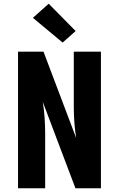

<svg xmlns="http://www.w3.org/2000/svg" viewBox="-20 -1013 640 1033"><path d="M77 0V-735H214L390 -270Q383 -312 380 -355Q377 -398 377 -441V-735H523V0H386L210 -465Q217 -423 220 -380Q223 -337 223 -294V0ZM317 -784 157 -917 242 -993 387 -846Z"/></svg>

Font: Iosevka Heavy Extended
Style: Regular
Weight: 900
Width: 7
Monospace: yes
Designer: Belleve Invis
Foundry: Belleve Invis
Version: Version 32.5.0; ttfautohint (v1.8.4)